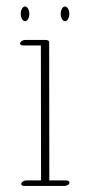

<svg xmlns="http://www.w3.org/2000/svg" viewBox="-20 -582 269 610"><path d="M45.9 -538.1C45.9 -525.4 52.2 -514.6 59.6 -514.6C66.9 -514.6 73.2 -525.4 73.2 -538.1C73.2 -550.8 66.9 -561.5 59.6 -561.5C52.2 -561.5 45.9 -550.8 45.9 -538.1ZM172.9 -538.1C172.9 -525.4 179.2 -514.6 186.5 -514.6C193.8 -514.6 200.2 -525.4 200.2 -538.1C200.2 -550.8 193.8 -561.5 186.5 -561.5C179.2 -561.5 172.9 -550.8 172.9 -538.1ZM43.9 -443.8C43.9 -439.9 47.9 -437.5 53.7 -437.5H109.9L110.4 -8.8H63.5C56.6 -8.8 49.8 -4.9 47.9 0C45.9 4.9 50.3 8.8 57.1 8.8H184.1C190.9 8.8 200.7 4.9 200.7 -2C200.7 -5.9 196.3 -8.8 190.4 -8.8H136.7L136.2 -448.2C136.2 -451.7 131.8 -455.1 126 -455.1H60.1C53.2 -455.1 43.9 -450.7 43.9 -443.8Z"/></svg>

Font: WireWyrm
Style: Light
Weight: 200
Version: Version 001.000